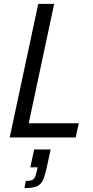

<svg xmlns="http://www.w3.org/2000/svg" viewBox="-20 -708 480 989"><path d="M30 0 177 -688H259L128 -73H386L370 0ZM106 261 113 224Q132 224 142.5 220.5Q153 217 158.5 207.5Q164 198 168 179L174 154H136L156 62H241L221 154Q214 186 206.5 207Q199 228 187 240Q175 252 155.5 256.5Q136 261 106 261Z"/></svg>

Font: Saira SemiCondensed
Style: Italic
Weight: 400
Width: 4
Italic angle: -12°
Designer: Hector Gatti with collaboration of the Omnibus-Type team
Foundry: Omnibus-Type
Version: Version 1.101